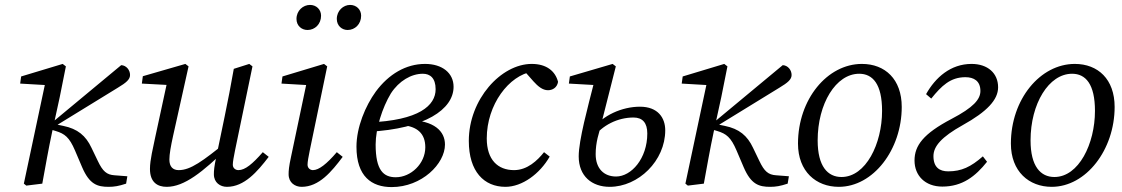

<svg xmlns="http://www.w3.org/2000/svg" viewBox="-20 -747 4565 781"><path d="M77 0 87 8 152 0C165 -71 177 -140 192 -210L223 -352L248 -477L235 -487L66 -436L62 -407L182 -400L165 -414L77 0ZM493 0 498 -30 446 -34C414 -36 398 -50 378 -92L352 -146C329 -195 296 -223 237 -235L208 -241L205 -234L459 -390C494 -411 509 -424 509 -442C509 -462 494 -481 473 -482L184 -242L187 -220L207 -214C243 -203 262 -189 285 -135L314 -67C344 3 376 13 422 13C444 13 463 10 493 0Z M658 13C730 13 805 -48 904 -144V-172C804 -91 755 -55 707 -55C683 -55 669 -69 669 -98C669 -120 675 -153 684 -194L747 -477L734 -487L561 -437L557 -407L669 -401L662 -423L611 -187C603 -147 590 -97 590 -60C590 -5 621 13 658 13ZM903 13C974 13 1027 -49 1073 -109L1049 -128C1007 -80 977 -55 950 -55C938 -55 927 -63 927 -77C927 -89 931 -110 936 -135L1007 -477L994 -487L931 -467C920 -403 907 -338 894 -274L860 -110C851 -69 850 -52 850 -38C850 -4 876 13 903 13Z M1231 -625C1261 -625 1286 -649 1286 -683C1286 -708 1267 -727 1241 -727C1213 -727 1186 -704 1186 -670C1186 -642 1207 -625 1231 -625ZM1394 -625C1424 -625 1449 -649 1449 -683C1449 -708 1430 -727 1404 -727C1377 -727 1350 -704 1350 -670C1350 -642 1371 -625 1394 -625ZM1154 -38C1154 -4 1180 13 1207 13C1278 13 1329 -49 1374 -109L1350 -128C1309 -80 1277 -55 1253 -55C1242 -55 1231 -63 1231 -77C1231 -89 1235 -110 1240 -135L1311 -477L1298 -487L1129 -436L1125 -407L1245 -400L1228 -414L1164 -110C1155 -69 1154 -52 1154 -38Z M1573 14C1696 14 1790 -81 1790 -159C1790 -213 1747 -257 1641 -259L1616 -238C1677 -233 1710 -204 1710 -148C1710 -81 1651 -26 1590 -26C1540 -26 1508 -54 1508 -159C1508 -224 1535 -309 1570 -367C1603 -418 1653 -447 1700 -447C1729 -447 1752 -430 1752 -384C1752 -318 1685 -257 1480 -249V-211C1708 -223 1825 -302 1825 -394C1825 -450 1779 -487 1709 -487C1631 -487 1561 -445 1509 -375C1466 -316 1430 -229 1430 -150C1430 -29 1492 14 1573 14Z M2036 13C2104 13 2176 -40 2216 -110L2193 -128C2166 -94 2125 -55 2071 -55C2005 -55 1960 -97 1960 -184C1960 -321 2050 -441 2147 -456L2105 -467L2150 -416C2168 -396 2187 -380 2209 -380C2227 -380 2246 -390 2250 -414C2239 -457 2204 -487 2143 -487C2018 -487 1887 -343 1887 -174C1887 -49 1949 13 2036 13Z M2460 13C2577 13 2686 -93 2686 -217C2686 -267 2657 -313 2583 -313C2511 -313 2430 -278 2389 -219L2392 -186C2430 -238 2493 -269 2557 -269C2594 -269 2613 -247 2613 -204C2613 -102 2548 -29 2486 -29C2438 -29 2403 -60 2403 -120C2403 -167 2415 -205 2430 -251V-260L2485 -477L2472 -487L2298 -436L2294 -407L2418 -400L2397 -414C2371 -311 2334 -177 2334 -111C2334 -30 2388 13 2460 13Z M2768 0 2778 8 2843 0C2856 -71 2868 -140 2883 -210L2914 -352L2939 -477L2926 -487L2757 -436L2753 -407L2873 -400L2856 -414L2768 0ZM3184 0 3189 -30 3137 -34C3105 -36 3089 -50 3069 -92L3043 -146C3020 -195 2987 -223 2928 -235L2899 -241L2896 -234L3150 -390C3185 -411 3200 -424 3200 -442C3200 -462 3185 -481 3164 -482L2875 -242L2878 -220L2898 -214C2934 -203 2953 -189 2976 -135L3005 -67C3035 3 3067 13 3113 13C3135 13 3154 10 3184 0Z M3392 13C3532 13 3648 -138 3648 -312C3648 -425 3580 -487 3486 -487C3345 -487 3226 -343 3226 -163C3226 -49 3300 13 3392 13ZM3403 -27C3347 -27 3306 -70 3306 -176C3306 -325 3380 -447 3475 -447C3530 -447 3568 -405 3568 -296C3568 -162 3502 -27 3403 -27Z M3813 12C3895 12 3948 -30 3995 -89L3978 -111C3929 -68 3891 -50 3837 -50C3802 -50 3777 -66 3777 -112C3777 -152 3810 -190 3896 -238C3995 -293 4040 -341 4040 -392C4040 -449 3998 -487 3932 -487C3847 -487 3785 -432 3747 -364L3768 -346C3810 -398 3846 -433 3907 -433C3941 -433 3968 -418 3968 -377C3968 -343 3940 -310 3850 -263C3736 -203 3700 -155 3700 -94C3700 -33 3743 12 3813 12Z M4258 13C4398 13 4514 -138 4514 -312C4514 -425 4446 -487 4352 -487C4211 -487 4092 -343 4092 -163C4092 -49 4166 13 4258 13ZM4269 -27C4213 -27 4172 -70 4172 -176C4172 -325 4246 -447 4341 -447C4396 -447 4434 -405 4434 -296C4434 -162 4368 -27 4269 -27Z"/></svg>

Font: Source Serif Variable
Style: Italic
Weight: 389
Italic angle: -12°
Designer: Frank Grießhammer
Foundry: Adobe Systems Incorporated
Version: Version 3.001;hotconv 1.0.111;makeotfexe 2.5.65597